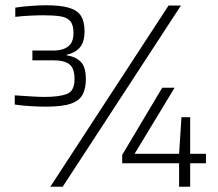

<svg xmlns="http://www.w3.org/2000/svg" viewBox="-20 -709 828 729"><path d="M154 -304Q129 -304 95.5 -306Q62 -308 36 -312V-347Q65 -345 97 -343Q129 -341 149 -341Q204 -341 233.5 -352Q263 -363 263 -409Q263 -449 244 -464.5Q225 -480 182 -480H103V-517H182Q202 -517 219.5 -522.5Q237 -528 248 -542Q259 -556 259 -584Q259 -614 247 -628.5Q235 -643 209.5 -647Q184 -651 144 -651Q122 -651 92.5 -649.5Q63 -648 38 -645V-680Q63 -684 96 -686.5Q129 -689 155 -689Q210 -689 242 -679.5Q274 -670 287.5 -648.5Q301 -627 301 -590Q301 -549 283 -528.5Q265 -508 233 -501V-499Q267 -494 286.5 -474.5Q306 -455 306 -408Q306 -374 294 -350.5Q282 -327 249.5 -315.5Q217 -304 154 -304ZM171 0 620 -688H667L218 0ZM660 0V-89H444V-121L596 -376H643L491 -125H660L669 -264H702V-125H762V-89H702V0Z"/></svg>

Font: Saira Thin ExtraLight
Style: Regular
Weight: 250
Version: Version 1.101